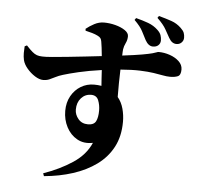

<svg xmlns="http://www.w3.org/2000/svg" viewBox="-62 -930 1123 1087"><g transform="rotate(5 500.0 -387.0)"><path d="M789.6 -856 797.4 -867.2Q838.9 -856 869.9 -845.2Q900.9 -834.5 925.3 -811Q940.4 -796.9 945.1 -784.4Q949.7 -772 949.7 -756.8Q949.7 -740.7 938.2 -729.2Q926.8 -717.8 909.7 -717.8Q897 -717.8 886.2 -724.9Q875.5 -731.9 865.7 -749Q855 -767.6 840.3 -794.4Q825.7 -821.3 789.6 -856ZM661.6 -833 669.4 -844.2Q707.5 -834.5 739.5 -822.8Q771.5 -811 795.4 -788.1Q810.5 -773.9 815.4 -759.5Q820.3 -745.1 820.3 -730Q820.3 -713.4 808.8 -702.6Q797.4 -691.9 778.3 -691.9Q752.4 -691.9 734.4 -724.1Q722.7 -745.6 709.7 -772Q696.8 -798.3 661.6 -833ZM449.7 -221.2Q483.9 -221.2 495.1 -243.2Q506.3 -265.1 506.3 -304.2Q506.3 -335.4 495.6 -362.3Q484.9 -389.2 453.6 -389.2Q419.9 -389.2 397.2 -364Q374.5 -338.9 374.5 -298.8Q374.5 -269.5 394.8 -245.4Q415 -221.2 449.7 -221.2ZM390.6 -748 389.6 -758.8Q409.2 -774.9 436 -789.1Q462.9 -803.2 490.7 -803.2Q522.9 -803.2 555.7 -794.7Q588.4 -786.1 610.4 -771.2Q632.3 -756.3 632.3 -737.8Q632.3 -716.3 623 -697.8Q613.8 -679.2 611.3 -661.1Q610.8 -654.8 610.1 -646Q609.4 -637.2 609.4 -626Q682.1 -634.8 721.7 -641.8Q761.2 -648.9 779.1 -653.8Q796.9 -658.7 802.7 -661.4Q808.6 -664.1 813.5 -664.1Q845.2 -664.1 876.7 -653.3Q908.2 -642.6 929.4 -622.8Q950.7 -603 950.7 -576.2Q950.7 -544.4 933.6 -537.1Q916.5 -529.8 889.6 -529.8Q870.6 -529.8 848.4 -534.2Q826.2 -538.6 794.9 -543.2Q763.7 -547.9 718 -549.6Q672.4 -551.3 606.4 -545.9Q605 -509.3 604.5 -468.8Q604 -428.2 604.5 -390.1Q627 -362.8 636.7 -326.7Q646.5 -290.5 646.5 -252.9Q646.5 -170.4 614.3 -109.1Q582 -47.9 524.4 -5.9Q466.8 36.1 390.9 60.5Q314.9 85 227.5 92.8L221.7 77.1Q314 44.9 385.7 -2.4Q457.5 -49.8 487.3 -119.1Q436.5 -108.9 397.7 -130.6Q358.9 -152.3 337.2 -194.1Q315.4 -235.8 315.4 -286.1Q315.4 -334 335.9 -370.6Q356.4 -407.2 390.4 -427.7Q424.3 -448.2 465.3 -448.2Q487.8 -448.2 507.3 -444.8Q505.9 -462.9 504.4 -486.1Q502.9 -509.3 501.5 -534.2Q425.8 -523.4 370.8 -510.5Q315.9 -497.6 284.7 -487.8Q260.3 -480.5 243.2 -471.4Q226.1 -462.4 210.4 -455.8Q194.8 -449.2 175.3 -449.2Q153.8 -449.2 128.4 -465.3Q103 -481.4 83 -505.1Q63 -528.8 57.6 -551.8Q53.2 -570.8 53.2 -591.8Q53.2 -612.8 54.7 -629.9L67.4 -636.2Q88.4 -613.3 102.1 -601.8Q115.7 -590.3 128.4 -585.9Q141.1 -581.5 158.7 -581.1Q175.8 -580.1 214.1 -583.3Q252.4 -586.4 301.8 -591.6Q351.1 -596.7 401.9 -602.3Q452.6 -607.9 494.6 -612.8Q492.2 -638.7 489.5 -660.2Q486.8 -681.6 484.4 -694.8Q482.4 -707 477.5 -713.6Q472.7 -720.2 460.4 -726.1Q446.8 -732.9 428.7 -738.3Q410.6 -743.7 390.6 -748Z"/></g></svg>

Font: Source Han Serif JP Heavy
Style: Regular
Weight: 900
Designer: Ryoko NISHIZUKA  (kana & ideographs); Frank Grießhammer (Latin, Greek & Cyrillic); Wenlong ZHANG  (bopomofo); Sandoll Co
Foundry: Adobe Systems Incorporated
Version: Version 1.001;PS 1.001;hotconv 16.6.54;makeotf.lib2.5.65590